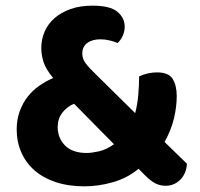

<svg xmlns="http://www.w3.org/2000/svg" viewBox="-20 -643 706 679"><path d="M566 14Q546 14 529.5 5.5Q513 -3 495 -21L470 -46Q430 -13 379 1.5Q328 16 279 16Q222 16 177 1Q132 -14 101.5 -41Q71 -68 55 -105Q39 -142 39 -185Q39 -220 49.5 -249Q60 -278 77.5 -300.5Q95 -323 118.5 -339.5Q142 -356 168 -367Q141 -400 133.5 -425Q126 -450 126 -473Q126 -504 138 -531.5Q150 -559 173 -579Q196 -599 229.5 -611Q263 -623 307 -623Q369 -623 395 -601.5Q421 -580 421 -548Q421 -533 414.5 -517.5Q408 -502 396 -491Q384 -496 368 -500Q352 -504 335 -504Q306 -504 288.5 -491Q271 -478 271 -453Q271 -435 283 -419Q295 -403 319 -380L458 -243Q466 -273 469 -307.5Q472 -342 472 -373Q504 -387 535 -387Q577 -387 591 -363.5Q605 -340 605 -303Q605 -265 595 -223.5Q585 -182 562 -141L641 -64Q639 -29 617.5 -7.5Q596 14 566 14ZM287 -102Q304 -102 330.5 -108Q357 -114 383 -133L242 -276Q217 -266 200.5 -244.5Q184 -223 184 -194Q184 -155 210 -128.5Q236 -102 287 -102Z"/></svg>

Font: Baloo Bhaina 2
Style: Bold
Weight: 700
Designer: Yesha Goshar, Manish Minz, Shuchita Grover and Ek Type
Foundry: Ek Type
Version: Version 1.640;hotconv 1.0.111;makeotfexe 2.5.65597; ttfautoh